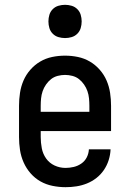

<svg xmlns="http://www.w3.org/2000/svg" viewBox="-20 -769 540 797"><path d="M252 8Q225 8 198 2.5Q171 -3 148 -16Q125 -29 107 -49.5Q89 -70 78 -95Q67 -120 63 -146.5Q59 -173 59 -200V-330Q59 -357 63 -383.5Q67 -410 77.5 -434.5Q88 -459 106 -479.5Q124 -500 147 -513.5Q170 -527 196.5 -532.5Q223 -538 250 -538Q277 -538 303.5 -532.5Q330 -527 353 -513.5Q376 -500 394 -479.5Q412 -459 422.5 -434.5Q433 -410 437 -383.5Q441 -357 441 -330V-225H149V-200Q149 -177 153.5 -153.5Q158 -130 171.5 -111Q185 -92 206.5 -82Q228 -72 252 -72Q269 -72 286 -76Q303 -80 317.5 -90Q332 -100 340 -115.5Q348 -131 349 -149H439Q438 -126 431 -104Q424 -82 411 -63Q398 -44 380 -30Q362 -16 341 -7.5Q320 1 297.5 4.5Q275 8 252 8ZM149 -305H351V-330Q351 -345 349.5 -360.5Q348 -376 343 -390.5Q338 -405 329 -418Q320 -431 308 -440.5Q296 -450 280.5 -454Q265 -458 250 -458Q235 -458 219.5 -454Q204 -450 192 -440.5Q180 -431 171 -418Q162 -405 157 -390.5Q152 -376 150.5 -360.5Q149 -345 149 -330ZM250 -611Q236 -611 222.5 -615Q209 -619 199 -629Q189 -639 185 -652.5Q181 -666 181 -680Q181 -694 185 -707.5Q189 -721 199 -731Q209 -741 222.5 -745Q236 -749 250 -749Q264 -749 277.5 -745Q291 -741 301 -731Q311 -721 315 -707.5Q319 -694 319 -680Q319 -666 315 -652.5Q311 -639 301 -629Q291 -619 277.5 -615Q264 -611 250 -611Z"/></svg>

Font: Iosevka Slab Medium
Style: Regular
Weight: 500
Monospace: yes
Designer: Belleve Invis
Foundry: Belleve Invis
Version: Version 11.1.1; ttfautohint (v1.8.3)